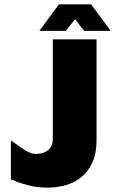

<svg xmlns="http://www.w3.org/2000/svg" viewBox="-20 -848 529 883"><path d="M198 15Q152 15 109.5 4Q67 -7 30 -23V-202Q67 -176 94 -158Q121 -140 146 -140Q178 -140 200.5 -157Q223 -174 223 -212V-667H424V-204Q424 -142 404.5 -100Q385 -58 353 -32.5Q321 -7 280.5 4Q240 15 198 15ZM161 -706 251 -828H399L489 -706H367L325 -760L283 -706Z"/></svg>

Font: Maven Pro Black
Style: Regular
Weight: 900
Designer: Joe Prince
Foundry: Joe Prince
Version: Version 2.103